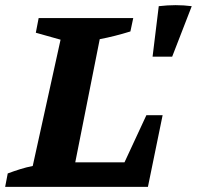

<svg xmlns="http://www.w3.org/2000/svg" viewBox="-48 -725 764 745"><path d="M520 -278H583L526 0H-28L-18 -52Q6 -61 30 -68.5Q54 -76 79 -81L187 -571L91 -598L102 -655H469L458 -603Q397 -584 339 -573L244 -95H435ZM544 -505 568 -701Q635 -709 696 -701L620 -505Z"/></svg>

Font: Piazzolla SC
Style: Bold Italic
Weight: 700
Italic angle: -11.3°
Designer: Juan Pablo del Peral
Foundry: Huerta Tipografica
Version: Version 1.330